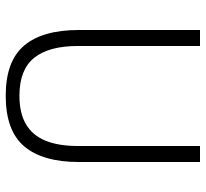

<svg xmlns="http://www.w3.org/2000/svg" viewBox="-44 -664 720 672"><g transform="rotate(90 316.0 -328.0)"><path d="M315 12Q194 12 139.5 -52.5Q85 -117 85 -244V-668H141V-240Q141 -139 182.5 -87.5Q224 -36 315 -36Q376 -36 415 -59Q454 -82 472.5 -127.5Q491 -173 491 -240V-668H547V-244Q547 -117 492 -52.5Q437 12 315 12Z"/></g></svg>

Font: Atkinson Hyperlegible Mono ExtraLight
Style: Regular
Weight: 200
Monospace: yes
Designer: Elliott Scott, Megan Eiswerth, Linus Boman, Theodore Petrosky, Letters from Sweden
Foundry: Applied Design Works, Letters from Sweden
Version: Version 2.001